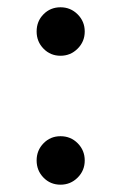

<svg xmlns="http://www.w3.org/2000/svg" viewBox="-20 -502 333 530"><path d="M213.9 -415Q213.9 -387.2 194.3 -367.7Q174.8 -348.1 147 -348.1Q119.1 -348.1 100.1 -367.7Q81.1 -387.2 81.1 -415Q81.1 -443.4 100.1 -462.6Q119.1 -481.9 147 -481.9Q174.8 -481.9 194.3 -462.4Q213.9 -442.9 213.9 -415ZM213.9 -59.1Q213.9 -31.2 194.3 -11.7Q174.8 7.8 147 7.8Q119.1 7.8 100.1 -11.7Q81.1 -31.2 81.1 -59.1Q81.1 -86.9 100.1 -106.4Q119.1 -126 147 -126Q175.3 -126 194.6 -106.4Q213.9 -86.9 213.9 -59.1Z"/></svg>

Font: Ezra SIL SR
Style: Regular
Weight: 400
Designer: Development by SIL's NRSI team. OpenType tables by Ralph Hancock ( hancock@dircon.co.uk ).
Foundry: Development by SIL's NRSI team.
Version: Version 2.51; 2007